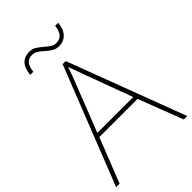

<svg xmlns="http://www.w3.org/2000/svg" viewBox="-263 -1002 1102 1102"><g transform="rotate(-45 288.5 -451.0)"><path d="M445 -271H135L28 0H0L282 -716H307L577 0H549ZM325 -594 293 -682 271 -621 260 -593 144 -296H435ZM341 -803Q318 -803 300.5 -813Q283 -823 261 -843Q241 -861 227 -869.5Q213 -878 194 -878Q139 -878 132 -804H107Q111 -853 134 -877.5Q157 -902 196 -902Q219 -902 235.5 -892.5Q252 -883 277 -862Q297 -844 311 -835.5Q325 -827 342 -827Q400 -827 407 -902H432Q428 -854 403.5 -828.5Q379 -803 341 -803Z"/></g></svg>

Font: Noto Sans UI Thin
Style: Regular
Weight: 250
Designer: Monotype Design Team
Foundry: Monotype Imaging Inc.
Version: Version 1.001